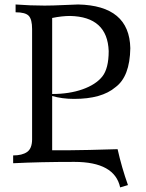

<svg xmlns="http://www.w3.org/2000/svg" viewBox="-20 -713 640 841"><path d="M208.5 -301.3Q283.7 -301.3 341.6 -321.8Q399.4 -342.3 427.7 -377.4Q456.1 -412.6 456.1 -489.3Q450.7 -639.6 287.1 -643.1Q251.5 -643.1 208.5 -634.3ZM506.3 107.9Q482.4 -3.9 305.7 -3.9Q155.3 -3.9 37.6 2V-32.2Q76.7 -32.2 98.4 -47.1Q120.1 -62 120.6 -101.6V-585.9Q120.6 -627.9 106 -643.6Q91.3 -659.2 48.3 -659.2V-693.4Q112.8 -688.5 175.3 -688.5Q210.4 -688.5 259.3 -690.9Q308.1 -693.4 322.3 -693.4Q546.9 -688.5 550.8 -502Q548.8 -377.4 485.8 -331.1Q425.8 -279.8 304.7 -279.8Q252 -279.8 208.5 -292.5V-54.7H274.4Q355.5 -55.2 495.1 -59.6Q513.2 21 540.5 97.7Z"/></svg>

Font: Kelvinch
Style: Regular
Weight: 400
Designer: Paul James MIller
Foundry: High-Logic / Made with FontCreator
Version: Version 3.30 September 23, 2016